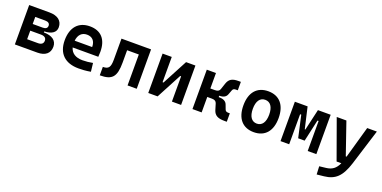

<svg xmlns="http://www.w3.org/2000/svg" viewBox="-15 -1331 4717 2371"><g transform="rotate(20 2344.0 -146.0)"><path d="M82 0H377.9C480.5 0 539.1 -48.8 539.1 -134.8C539.1 -215.3 477.1 -261.2 368.2 -261.7V-275.4C464.8 -277.8 519.5 -316.9 519.5 -382.8C519.5 -468.8 457 -517.6 347.7 -517.6H82ZM202.6 -112.3V-224.6H342.3C389.2 -224.6 414.6 -205.6 414.6 -169.4C414.6 -132.3 390.1 -112.3 345.7 -112.3ZM202.6 -312.5V-405.3H332.5C372.6 -405.3 395 -389.2 395 -358.9C395 -328.6 374 -312.5 335.9 -312.5Z M921.4 9.8C962.4 9.8 1015.6 7.8 1080.1 -3.9L1067.4 -115.2C1022 -106.4 978.5 -101.6 933.1 -101.6C843.3 -101.6 784.7 -138.7 765.6 -209H1102.5C1104.5 -230 1105.5 -251.5 1105.5 -275.9C1105.5 -439.5 1022.9 -527.3 878.4 -527.3C728.5 -527.3 642.6 -428.7 642.6 -259.8C642.6 -85.9 743.2 9.8 921.4 9.8ZM760.3 -295.9C769 -374.5 811.5 -418.5 879.4 -418.5C948.7 -418.5 990.2 -375 990.2 -295.9Z M1197.8 0C1359.9 0 1409.2 -56.2 1409.2 -244.6V-406.7H1563V0H1683.6V-517.6H1294.9V-241.2C1294.9 -141.1 1272.5 -110.8 1197.8 -110.8Z M1835 0H1958L2133.8 -332H2146V0H2266.6V-517.6H2143.6L1967.8 -185.5H1955.6V-517.6H1835Z M2416 0H2536.6V-203.1H2597.7C2636.2 -203.1 2653.8 -189.9 2662.1 -163.1L2686 -84C2706.1 -20.5 2750.5 2.4 2834 2.4H2867.7V-108.4H2846.7C2823.2 -108.4 2810.5 -115.7 2803.2 -134.8L2781.7 -191.9C2768.6 -229.5 2732.9 -249.5 2678.2 -249.5H2669.9V-268.1H2673.3C2726.6 -268.1 2758.8 -288.1 2772 -325.7L2793.5 -382.8C2800.8 -401.9 2813.5 -409.2 2836.9 -409.2H2862.8V-520H2829.1C2750.5 -520 2710 -497.1 2688.5 -433.6L2662.1 -354.5C2653.3 -327.6 2635.7 -314.5 2597.7 -314.5H2536.6V-517.6H2416Z M3222.7 9.8C3369.6 9.8 3454.1 -87.9 3454.1 -258.8C3454.1 -429.7 3369.6 -527.3 3222.7 -527.3C3075.7 -527.3 2991.2 -429.7 2991.2 -258.8C2991.2 -87.9 3075.7 9.8 3222.7 9.8ZM3222.7 -102.5C3154.3 -102.5 3115.2 -159.2 3115.2 -258.8C3115.2 -358.9 3154.3 -415 3222.7 -415C3291 -415 3330.1 -358.9 3330.1 -258.8C3330.1 -159.2 3291 -102.5 3222.7 -102.5Z M3573.2 0H3687V-394.5H3702.1L3766.1 -107.4H3851.1L3915 -394.5H3930.2V0H4043.9V-517.6H3876.5L3812.5 -239.3H3804.7L3740.7 -517.6H3573.2Z M4133.3 234.4 4226.1 224.6C4368.7 209.5 4444.8 140.1 4503.9 -45.9L4650.9 -517.6H4523.9L4405.3 -98.6H4395L4250.5 -517.6H4123.5L4310.1 0H4372.6C4337.9 76.7 4290.5 109.9 4214.4 118.7L4128.4 128.4Z"/></g></svg>

Font: Cascadia Code PL SemiBold
Style: Regular
Weight: 600
Monospace: yes
Designer: Aaron Bell
Foundry: Saja Typeworks
Version: Version 2404.023